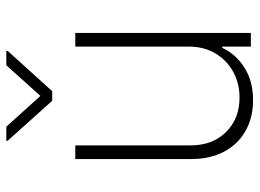

<svg xmlns="http://www.w3.org/2000/svg" viewBox="-125 -675 807 597"><g transform="rotate(-90 278.5 -376.5)"><path d="M432.1 -193.4V-545.9H474.6V0H432.1V-88.9H428.2Q408.7 -46.4 366 -19.5Q323.2 7.3 264.6 6.8Q211.4 6.8 170.2 -16.4Q128.9 -39.6 105.7 -82.8Q82.5 -126 82.5 -185.5V-545.9H125V-187Q125 -119.1 166.5 -77.1Q208 -35.2 273.9 -35.2Q316.9 -35.2 352.8 -54.4Q388.7 -73.7 410.4 -109.4Q432.1 -145 432.1 -193.4ZM183.1 -760.3 278.8 -654.3 374 -760.3H418.9V-756.3L293.5 -617.7H263.7L139.2 -756.3V-760.3Z"/></g></svg>

Font: Inter Tight ExtraLight
Style: Regular
Weight: 250
Designer: Rasmus Andersson
Foundry: rsms
Version: Version 3.004